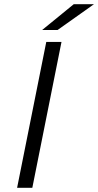

<svg xmlns="http://www.w3.org/2000/svg" viewBox="-20 -901 471 921"><path d="M202 -700H275L135 0H62ZM334 -881H431L256 -757H182Z"/></svg>

Font: Idrija
Style: Italic
Weight: 400
Italic angle: -11.3°
Designer: Julieta Ulanovsky
Foundry: Julieta Ulanovsky
Version: Version 7.200